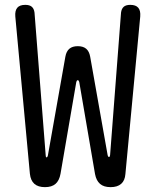

<svg xmlns="http://www.w3.org/2000/svg" viewBox="-20 -760 640 790"><path d="M103 -45 43 -692Q41 -716 51 -728Q61 -740 84 -740Q102 -740 111 -732Q120 -724 122 -708L168 -121Q168 -113 171.5 -112.5Q175 -112 177 -120L249 -527Q253 -549 265.5 -559.5Q278 -570 300 -570Q322 -570 334.5 -559.5Q347 -549 351 -527L423 -121Q425 -114 428.5 -114Q432 -114 433 -122L478 -708Q480 -724 489 -732Q498 -740 516 -740Q539 -740 549 -728Q559 -716 557 -692L496 -44Q494 -17 478.5 -3.5Q463 10 435 10Q407 10 391.5 -3.5Q376 -17 371 -44L306 -423Q304 -430 300 -430Q296 -430 294 -423L229 -45Q224 -17 208.5 -3.5Q193 10 165 10Q137 10 121.5 -3.5Q106 -17 103 -45Z"/></svg>

Font: Maple Mono Light
Style: Regular
Weight: 300
Monospace: yes
Designer: subframe7536
Version: Version 7.000